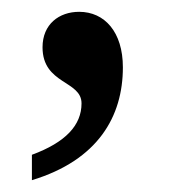

<svg xmlns="http://www.w3.org/2000/svg" viewBox="-20 -151 286 325"><path d="M34 111V154C146 120 188 46 188 -37C188 -97 157 -131 114 -131C80 -131 52 -110 52 -71C52 -8 118 -15 118 24C118 61 91 90 34 111Z"/></svg>

Font: Noto Serif Lao SemiCondensed Medium
Style: Regular
Weight: 500
Width: 4
Designer: Monotype Design Team
Foundry: Monotype Imaging Inc.
Version: Version 2.003